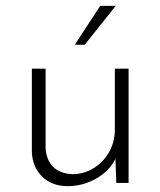

<svg xmlns="http://www.w3.org/2000/svg" viewBox="-20 -626 549 657"><path d="M420 -391V0H378L375 -83Q356 -42 310 -15.5Q264 11 212 11Q158 11 124.5 -21.5Q91 -54 89 -106V-391H136V-120Q138 -80 161 -56Q184 -32 228 -30Q266 -30 299.5 -50Q333 -70 353 -105Q373 -140 373 -183V-391ZM270 -473H236L323 -606H376Z"/></svg>

Font: Josefin Sans Light
Style: Regular
Weight: 300
Designer: Santiago Orozco
Foundry: Typemade
Version: Version 2.000